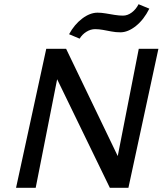

<svg xmlns="http://www.w3.org/2000/svg" viewBox="-20 -889 776 909"><path d="M56 0 199 -658H279L149 0ZM545 0H500L215 -587L233 -658H293L564 -95ZM730 -658 588 0H508L637 -658ZM357 -706 307 -727Q332 -773 369 -801Q406 -829 442 -829Q460 -829 480.5 -825.5Q501 -822 522.5 -818.5Q544 -815 562 -815Q584 -815 604 -830Q624 -845 636 -869L687 -848Q661 -796 623.5 -766Q586 -736 550 -736Q528 -736 507.5 -740Q487 -744 467.5 -747.5Q448 -751 430 -751Q409 -751 389 -738.5Q369 -726 357 -706Z"/></svg>

Font: Ysabeau Office SemiBold
Style: Italic
Weight: 600
Italic angle: -12°
Designer: Christian Thalmann (Catharsis Fonts)
Version: Version 2.001;gftools[0.9.30]; featfreeze: tnum,lnum,ss02